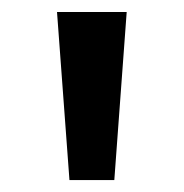

<svg xmlns="http://www.w3.org/2000/svg" viewBox="-20 -696 310 324"><path d="M172.9 -392.1H97.2L76.2 -675.8H193.8Z"/></svg>

Font: Clear Sans Medium
Style: Regular
Weight: 500
Foundry: Intel Corporation
Version: Version 1.00